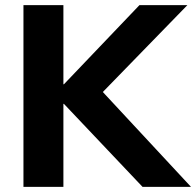

<svg xmlns="http://www.w3.org/2000/svg" viewBox="-20 -725 761 745"><path d="M71 0V-705H226V-398H228L521 -705H707L379 -368L721 0H533L228 -322H226V0Z"/></svg>

Font: Nunito Sans ExtraBold
Style: Regular
Weight: 800
Designer: Vernon Adams
Foundry: Vernon Adams
Version: Version 3.101; ttfautohint (v1.8.4.7-5d5b);gftools[0.9.27]